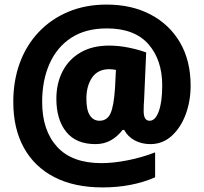

<svg xmlns="http://www.w3.org/2000/svg" viewBox="-20 -743 889 838"><path d="M812 -369Q812 -302 790.5 -244Q769 -186 729.5 -150Q690 -114 636 -114Q599 -114 568.5 -130Q538 -146 522 -176H515Q493 -147 463.5 -130.5Q434 -114 397 -114Q312 -114 269 -167.5Q226 -221 226 -312Q226 -379 253 -431.5Q280 -484 331.5 -514Q383 -544 456 -544Q499 -544 542.5 -535Q586 -526 618 -514L609 -308Q608 -299 607.5 -285Q607 -271 607 -258Q607 -216 633 -216Q658 -216 673 -257Q688 -298 688 -370Q688 -482 627.5 -550.5Q567 -619 446 -619Q354 -619 291.5 -578.5Q229 -538 196.5 -465.5Q164 -393 164 -298Q164 -174 229 -102.5Q294 -31 423 -31Q475 -31 538 -43.5Q601 -56 657 -78V31Q555 75 428 75Q304 75 217 30Q130 -15 84 -98.5Q38 -182 38 -298Q38 -391 66.5 -468.5Q95 -546 149 -603Q203 -660 278 -691.5Q353 -723 445 -723Q555 -723 637.5 -679.5Q720 -636 766 -557Q812 -478 812 -369ZM357 -312Q357 -262 372.5 -239Q388 -216 414 -216Q448 -216 462.5 -248.5Q477 -281 482 -359L486 -438Q470 -441 457 -441Q407 -441 382 -404.5Q357 -368 357 -312Z"/></svg>

Font: Noto Sans Sinhala UI SemiCondensed Black
Style: Regular
Weight: 900
Width: 4
Designer: Jelle Bosma - Monotype Design Team
Foundry: Monotype Imaging Inc.
Version: Version 2.006; ttfautohint (v1.8.4.7-5d5b)